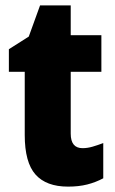

<svg xmlns="http://www.w3.org/2000/svg" viewBox="-20 -684 426 714"><path d="M287 -133Q305 -133 324 -138.5Q343 -144 364 -152V-21Q336 -6 304.5 2Q273 10 233 10Q152 10 112 -35Q72 -80 72 -182V-417H13V-501L87 -548L129 -664H243V-553H357V-417H243V-187Q243 -133 287 -133Z"/></svg>

Font: Noto Sans Myanmar UI Condensed Black
Style: Regular
Weight: 900
Width: 3
Designer: Monotype Design Team
Foundry: Monotype Imaging Inc.
Version: Version 2.103; ttfautohint (v1.8.4.7-5d5b)